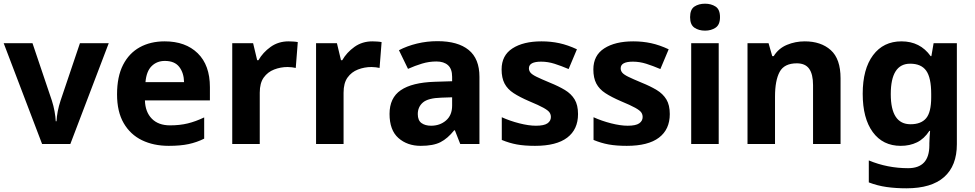

<svg xmlns="http://www.w3.org/2000/svg" viewBox="-20 -780 5281 1040"><path d="M208 0 0 -546H156L261 -235Q270 -207 275.5 -177Q281 -147 282 -123H286Q289 -177 308 -235L413 -546H569L361 0Z M872 -556Q985 -556 1051 -491.5Q1117 -427 1117 -308V-236H765Q767 -173 802.5 -137Q838 -101 901 -101Q954 -101 997 -111.5Q1040 -122 1086 -144V-29Q1046 -9 1001.5 0.5Q957 10 894 10Q812 10 749 -20.5Q686 -51 650 -113Q614 -175 614 -269Q614 -365 646.5 -428.5Q679 -492 737 -524Q795 -556 872 -556ZM873 -450Q830 -450 801.5 -422Q773 -394 768 -335H977Q976 -385 951 -417.5Q926 -450 873 -450Z M1543 -556Q1554 -556 1569 -555Q1584 -554 1593 -552L1582 -412Q1575 -414 1561.5 -415.5Q1548 -417 1538 -417Q1500 -417 1465 -403.5Q1430 -390 1408.5 -360Q1387 -330 1387 -278V0H1238V-546H1351L1373 -454H1380Q1404 -496 1446 -526Q1488 -556 1543 -556Z M1997 -556Q2008 -556 2023 -555Q2038 -554 2047 -552L2036 -412Q2029 -414 2015.5 -415.5Q2002 -417 1992 -417Q1954 -417 1919 -403.5Q1884 -390 1862.5 -360Q1841 -330 1841 -278V0H1692V-546H1805L1827 -454H1834Q1858 -496 1900 -526Q1942 -556 1997 -556Z M2350 -557Q2460 -557 2518.5 -509.5Q2577 -462 2577 -364V0H2473L2444 -74H2440Q2405 -30 2366 -10Q2327 10 2259 10Q2186 10 2138 -32.5Q2090 -75 2090 -163Q2090 -250 2151 -291.5Q2212 -333 2334 -337L2429 -340V-364Q2429 -407 2406.5 -427Q2384 -447 2344 -447Q2304 -447 2266 -435.5Q2228 -424 2190 -407L2141 -508Q2185 -531 2238.5 -544Q2292 -557 2350 -557ZM2371 -251Q2299 -249 2271 -225Q2243 -201 2243 -162Q2243 -128 2263 -113.5Q2283 -99 2315 -99Q2363 -99 2396 -127.5Q2429 -156 2429 -208V-253Z M3111 -162Q3111 -79 3052.5 -34.5Q2994 10 2878 10Q2821 10 2780 2.5Q2739 -5 2698 -22V-145Q2742 -125 2793 -112Q2844 -99 2883 -99Q2927 -99 2945.5 -112Q2964 -125 2964 -146Q2964 -160 2956.5 -171Q2949 -182 2924 -196Q2899 -210 2846 -232Q2795 -254 2762 -275.5Q2729 -297 2713 -327.5Q2697 -358 2697 -404Q2697 -480 2756 -518Q2815 -556 2913 -556Q2964 -556 3010 -546Q3056 -536 3105 -513L3060 -406Q3020 -423 2984 -434.5Q2948 -446 2911 -446Q2845 -446 2845 -410Q2845 -397 2853.5 -386.5Q2862 -376 2886.5 -364Q2911 -352 2959 -332Q3006 -313 3040 -292.5Q3074 -272 3092.5 -241.5Q3111 -211 3111 -162Z M3608 -162Q3608 -79 3549.5 -34.5Q3491 10 3375 10Q3318 10 3277 2.5Q3236 -5 3195 -22V-145Q3239 -125 3290 -112Q3341 -99 3380 -99Q3424 -99 3442.5 -112Q3461 -125 3461 -146Q3461 -160 3453.5 -171Q3446 -182 3421 -196Q3396 -210 3343 -232Q3292 -254 3259 -275.5Q3226 -297 3210 -327.5Q3194 -358 3194 -404Q3194 -480 3253 -518Q3312 -556 3410 -556Q3461 -556 3507 -546Q3553 -536 3602 -513L3557 -406Q3517 -423 3481 -434.5Q3445 -446 3408 -446Q3342 -446 3342 -410Q3342 -397 3350.5 -386.5Q3359 -376 3383.5 -364Q3408 -352 3456 -332Q3503 -313 3537 -292.5Q3571 -272 3589.5 -241.5Q3608 -211 3608 -162Z M3799 -760Q3832 -760 3856 -744.5Q3880 -729 3880 -687Q3880 -646 3856 -630Q3832 -614 3799 -614Q3765 -614 3741.5 -630Q3718 -646 3718 -687Q3718 -729 3741.5 -744.5Q3765 -760 3799 -760ZM3873 -546V0H3724V-546Z M4339 -556Q4427 -556 4480 -508.5Q4533 -461 4533 -356V0H4384V-319Q4384 -378 4363 -407.5Q4342 -437 4296 -437Q4228 -437 4203 -390.5Q4178 -344 4178 -257V0H4029V-546H4143L4163 -476H4171Q4197 -518 4242.5 -537Q4288 -556 4339 -556Z M4863 -556Q4964 -556 5021 -476H5025L5037 -546H5163V1Q5163 118 5094 179Q5025 240 4890 240Q4832 240 4782.5 233Q4733 226 4686 208V89Q4787 131 4899 131Q5014 131 5014 7V-4Q5014 -21 5015.5 -39Q5017 -57 5018 -71H5014Q4986 -28 4947 -9Q4908 10 4859 10Q4762 10 4707.5 -64.5Q4653 -139 4653 -272Q4653 -406 4709 -481Q4765 -556 4863 -556ZM4910 -435Q4805 -435 4805 -270Q4805 -107 4912 -107Q4969 -107 4996.5 -139.5Q5024 -172 5024 -253V-271Q5024 -359 4997 -397Q4970 -435 4910 -435Z"/></svg>

Font: Noto Sans Balinese
Style: Bold
Weight: 700
Designer: Aditya Bayu, David Williams
Foundry: David Williams
Version: Version 2.005; ttfautohint (v1.8.4.7-5d5b)